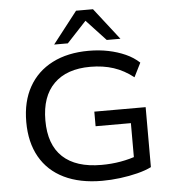

<svg xmlns="http://www.w3.org/2000/svg" viewBox="-61 -997 957 1062"><g transform="rotate(-5 417.0 -466.0)"><path d="M463 9Q340 9 252.5 -33.5Q165 -76 119 -157Q73 -238 73 -352Q73 -465 118.5 -546Q164 -627 249 -670.5Q334 -714 451 -714Q509 -714 560 -703.5Q611 -693 654.5 -673.5Q698 -654 730 -624L691 -546Q639 -587 581 -606Q523 -625 452 -625Q321 -625 250 -554.5Q179 -484 179 -351Q179 -216 252.5 -147.5Q326 -79 467 -79Q523 -79 574 -88Q625 -97 671 -114L649 -72V-295H453V-376H738V-43Q706 -27 660.5 -15.5Q615 -4 564 2.5Q513 9 463 9ZM264 -765 401 -941H495L632 -765H556L448 -881L340 -765Z"/></g></svg>

Font: Nunito Sans 10pt SemiExpanded Medium
Style: Regular
Weight: 500
Width: 6
Designer: Vernon Adams
Foundry: Vernon Adams
Version: Version 3.101;gftools[0.9.27]